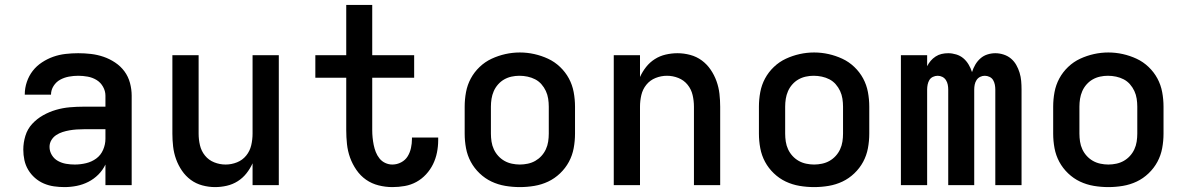

<svg xmlns="http://www.w3.org/2000/svg" viewBox="-20 -755 4840 783"><path d="M243 8Q222 8 200.5 5Q179 2 159 -6.5Q139 -15 122.5 -29.5Q106 -44 95 -62.5Q84 -81 79.5 -102Q75 -123 75 -145Q75 -173 83.5 -201Q92 -229 111.5 -250Q131 -271 156 -285Q181 -299 208.5 -307Q236 -315 264.5 -317.5Q293 -320 322 -320H410V-365Q410 -384 400 -401.5Q390 -419 373.5 -429Q357 -439 337.5 -442.5Q318 -446 299 -446Q280 -446 261 -442.5Q242 -439 225.5 -430Q209 -421 198.5 -404.5Q188 -388 188 -369Q188 -369 188 -369Q188 -369 188 -369Q188 -369 188 -369Q188 -369 188 -369H81Q81 -369 81 -369.5Q81 -370 81 -370Q81 -396 89.5 -421Q98 -446 113.5 -466Q129 -486 151 -500.5Q173 -515 197 -523.5Q221 -532 247 -535Q273 -538 299 -538Q325 -538 351 -535Q377 -532 402 -523.5Q427 -515 449.5 -500Q472 -485 487.5 -464Q503 -443 510 -417Q517 -391 517 -365V0H410V-84Q399 -61 381 -43Q363 -25 340.5 -13.5Q318 -2 293 3Q268 8 243 8ZM285 -84Q308 -84 331 -89.5Q354 -95 372.5 -108.5Q391 -122 400.5 -144Q410 -166 410 -189V-228H322Q307 -228 292.5 -227Q278 -226 263.5 -223.5Q249 -221 235 -216.5Q221 -212 209 -204Q197 -196 189.5 -183.5Q182 -171 182 -156Q182 -138 191.5 -122.5Q201 -107 216.5 -98.5Q232 -90 249.5 -87Q267 -84 285 -84Z M857 8Q831 8 805 1Q779 -6 758 -21.5Q737 -37 722 -59Q707 -81 698 -106Q689 -131 686 -157.5Q683 -184 683 -210V-530H790V-210Q790 -186 795.5 -162.5Q801 -139 816 -120.5Q831 -102 853.5 -93Q876 -84 900 -84Q924 -84 946.5 -93Q969 -102 984 -120.5Q999 -139 1004.5 -162.5Q1010 -186 1010 -210V-530H1117V0H1010V-89Q1000 -67 985 -48Q970 -29 949.5 -16Q929 -3 905 2.5Q881 8 857 8Z M1580 8Q1552 8 1524 1Q1496 -6 1473 -22Q1450 -38 1433.5 -62Q1417 -86 1407.5 -112.5Q1398 -139 1395 -167.5Q1392 -196 1392 -224V-438H1266V-530H1392V-735H1498V-530H1669V-438H1498V-224Q1498 -209 1499.5 -194Q1501 -179 1504 -164Q1507 -149 1512.5 -135Q1518 -121 1527.5 -109Q1537 -97 1551 -90.5Q1565 -84 1580 -84Q1599 -84 1616 -93Q1633 -102 1642.5 -117.5Q1652 -133 1656 -151.5Q1660 -170 1660 -188Q1660 -190 1660 -191Q1660 -192 1660 -194H1767Q1767 -191 1767 -188.5Q1767 -186 1767 -183Q1767 -158 1762 -133Q1757 -108 1746 -85.5Q1735 -63 1717.5 -44Q1700 -25 1678 -13Q1656 -1 1631 3.5Q1606 8 1580 8Z M2100 8Q2070 8 2040.5 3Q2011 -2 1984.5 -14.5Q1958 -27 1936 -48Q1914 -69 1900 -95Q1886 -121 1880.5 -150.5Q1875 -180 1875 -210V-320Q1875 -350 1880.5 -379.5Q1886 -409 1900 -435Q1914 -461 1936 -482Q1958 -503 1985 -515.5Q2012 -528 2041 -534.5Q2070 -541 2100 -541Q2130 -541 2159 -534.5Q2188 -528 2215 -515.5Q2242 -503 2264 -482Q2286 -461 2300 -435Q2314 -409 2319.5 -379.5Q2325 -350 2325 -320V-210Q2325 -180 2319.5 -150.5Q2314 -121 2300 -95Q2286 -69 2264 -48Q2242 -27 2215.5 -14.5Q2189 -2 2159.5 3Q2130 8 2100 8ZM2100 -84Q2116 -84 2132.5 -87.5Q2149 -91 2163 -99Q2177 -107 2188 -119Q2199 -131 2206 -146Q2213 -161 2215.5 -177.5Q2218 -194 2218 -210V-320Q2218 -336 2215.5 -352.5Q2213 -369 2206 -384Q2199 -399 2188 -411.5Q2177 -424 2162.5 -431.5Q2148 -439 2131.5 -442.5Q2115 -446 2098 -446Q2082 -446 2066 -442.5Q2050 -439 2036 -431Q2022 -423 2011 -410.5Q2000 -398 1993.5 -383Q1987 -368 1984.5 -352Q1982 -336 1982 -320V-210Q1982 -194 1984.5 -177.5Q1987 -161 1994 -146Q2001 -131 2012 -119Q2023 -107 2037 -99Q2051 -91 2067.5 -87.5Q2084 -84 2100 -84Z M2483 0V-530H2590V-441Q2600 -463 2615 -482Q2630 -501 2650.5 -514Q2671 -527 2695 -532.5Q2719 -538 2743 -538Q2769 -538 2795 -531Q2821 -524 2842 -508.5Q2863 -493 2878 -471Q2893 -449 2902 -424Q2911 -399 2914 -372.5Q2917 -346 2917 -320V0H2810V-320Q2810 -344 2804.5 -367.5Q2799 -391 2784 -409.5Q2769 -428 2746.5 -437Q2724 -446 2700 -446Q2676 -446 2653.5 -437Q2631 -428 2616 -409.5Q2601 -391 2595.5 -367.5Q2590 -344 2590 -320V0Z M3300 8Q3270 8 3240.5 3Q3211 -2 3184.5 -14.5Q3158 -27 3136 -48Q3114 -69 3100 -95Q3086 -121 3080.5 -150.5Q3075 -180 3075 -210V-320Q3075 -350 3080.5 -379.5Q3086 -409 3100 -435Q3114 -461 3136 -482Q3158 -503 3185 -515.5Q3212 -528 3241 -534.5Q3270 -541 3300 -541Q3330 -541 3359 -534.5Q3388 -528 3415 -515.5Q3442 -503 3464 -482Q3486 -461 3500 -435Q3514 -409 3519.5 -379.5Q3525 -350 3525 -320V-210Q3525 -180 3519.5 -150.5Q3514 -121 3500 -95Q3486 -69 3464 -48Q3442 -27 3415.5 -14.5Q3389 -2 3359.5 3Q3330 8 3300 8ZM3300 -84Q3316 -84 3332.5 -87.5Q3349 -91 3363 -99Q3377 -107 3388 -119Q3399 -131 3406 -146Q3413 -161 3415.5 -177.5Q3418 -194 3418 -210V-320Q3418 -336 3415.5 -352.5Q3413 -369 3406 -384Q3399 -399 3388 -411.5Q3377 -424 3362.5 -431.5Q3348 -439 3331.5 -442.5Q3315 -446 3298 -446Q3282 -446 3266 -442.5Q3250 -439 3236 -431Q3222 -423 3211 -410.5Q3200 -398 3193.5 -383Q3187 -368 3184.5 -352Q3182 -336 3182 -320V-210Q3182 -194 3184.5 -177.5Q3187 -161 3194 -146Q3201 -131 3212 -119Q3223 -107 3237 -99Q3251 -91 3267.5 -87.5Q3284 -84 3300 -84Z M3654 0V-530H3761V-485Q3767 -497 3775.5 -507Q3784 -517 3795.5 -524.5Q3807 -532 3820 -535Q3833 -538 3847 -538Q3863 -538 3879.5 -533Q3896 -528 3908.5 -517.5Q3921 -507 3930 -492Q3939 -477 3944 -461Q3949 -477 3957.5 -491.5Q3966 -506 3978.5 -517Q3991 -528 4007 -533Q4023 -538 4039 -538Q4056 -538 4073 -532.5Q4090 -527 4103 -516Q4116 -505 4124.5 -490Q4133 -475 4138 -458.5Q4143 -442 4144.5 -425Q4146 -408 4146 -390V0H4039V-390Q4039 -400 4037 -410Q4035 -420 4030 -428.5Q4025 -437 4015.5 -441.5Q4006 -446 3996 -446Q3986 -446 3977 -441.5Q3968 -437 3962.5 -428.5Q3957 -420 3955 -410Q3953 -400 3953 -390V0H3847V-390Q3847 -400 3845 -410Q3843 -420 3837.5 -428.5Q3832 -437 3823 -441.5Q3814 -446 3804 -446Q3794 -446 3784.5 -441.5Q3775 -437 3770 -428.5Q3765 -420 3763 -410Q3761 -400 3761 -390V0Z M4500 8Q4470 8 4440.5 3Q4411 -2 4384.5 -14.5Q4358 -27 4336 -48Q4314 -69 4300 -95Q4286 -121 4280.5 -150.5Q4275 -180 4275 -210V-320Q4275 -350 4280.5 -379.5Q4286 -409 4300 -435Q4314 -461 4336 -482Q4358 -503 4385 -515.5Q4412 -528 4441 -534.5Q4470 -541 4500 -541Q4530 -541 4559 -534.5Q4588 -528 4615 -515.5Q4642 -503 4664 -482Q4686 -461 4700 -435Q4714 -409 4719.5 -379.5Q4725 -350 4725 -320V-210Q4725 -180 4719.5 -150.5Q4714 -121 4700 -95Q4686 -69 4664 -48Q4642 -27 4615.5 -14.5Q4589 -2 4559.5 3Q4530 8 4500 8ZM4500 -84Q4516 -84 4532.5 -87.5Q4549 -91 4563 -99Q4577 -107 4588 -119Q4599 -131 4606 -146Q4613 -161 4615.5 -177.5Q4618 -194 4618 -210V-320Q4618 -336 4615.5 -352.5Q4613 -369 4606 -384Q4599 -399 4588 -411.5Q4577 -424 4562.5 -431.5Q4548 -439 4531.5 -442.5Q4515 -446 4498 -446Q4482 -446 4466 -442.5Q4450 -439 4436 -431Q4422 -423 4411 -410.5Q4400 -398 4393.5 -383Q4387 -368 4384.5 -352Q4382 -336 4382 -320V-210Q4382 -194 4384.5 -177.5Q4387 -161 4394 -146Q4401 -131 4412 -119Q4423 -107 4437 -99Q4451 -91 4467.5 -87.5Q4484 -84 4500 -84Z"/></svg>

Font: Iosevka Curly SmBdEx
Style: Regular
Weight: 600
Width: 7
Monospace: yes
Designer: Belleve Invis
Foundry: Belleve Invis
Version: Version 11.1.0; ttfautohint (v1.8.3)